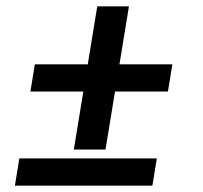

<svg xmlns="http://www.w3.org/2000/svg" viewBox="-20 -586 640 606"><path d="M313 -114H213L243 -297H76L90 -383H257L287 -566H387L357 -383H524L510 -297H343ZM27 0 41 -86H475L461 0Z"/></svg>

Font: Iosevka SmBd Ex Obl
Style: Regular
Weight: 600
Width: 7
Italic angle: -9°
Monospace: yes
Designer: Belleve Invis
Foundry: Belleve Invis
Version: Version 32.5.0; ttfautohint (v1.8.4)